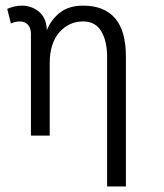

<svg xmlns="http://www.w3.org/2000/svg" viewBox="-20 -486 586 688"><path d="M147.9 -377.9Q163.1 -416 195.1 -440.9Q227.1 -465.8 277.8 -465.8Q353 -465.8 392.1 -420.9Q431.2 -376 431.2 -282.2V182.1H363.8V-282.2Q363.8 -338.9 342.8 -374Q321.8 -409.2 277.8 -409.2Q227.1 -409.2 192.6 -370.1Q158.2 -331.1 158.2 -259.8V0H90.8V-365.2Q90.8 -386.2 79.8 -397.7Q68.8 -409.2 51.8 -409.2Q35.2 -409.2 19 -401.9L5.9 -454.1Q16.1 -459 30 -462.4Q43.9 -465.8 58.1 -465.8Q92.8 -465.8 119.4 -444.3Q146 -422.9 147.9 -377.9Z"/></svg>

Font: Anonymous Pro
Style: Regular
Weight: 400
Monospace: yes
Designer: Mark Simonson
Version: Version 1.002